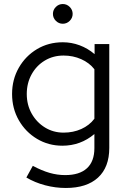

<svg xmlns="http://www.w3.org/2000/svg" viewBox="-20 -720 626 954"><path d="M307 214Q255 214 204 200.5Q153 187 111 162L143 104Q188 128 226.5 139Q265 150 304 150Q375 150 412 116Q449 82 449 16V-54Q380 4 290 4Q221 4 164 -30Q107 -64 73.5 -122.5Q40 -181 40 -253Q40 -325 73.5 -383.5Q107 -442 164 -476Q221 -510 292 -510Q335 -510 375.5 -495Q416 -480 450 -451V-501H523V15Q523 111 467 162.5Q411 214 307 214ZM296 -61Q344 -61 384 -79Q424 -97 449 -130V-376Q424 -408 383.5 -426Q343 -444 296 -444Q244 -444 202.5 -419Q161 -394 137 -350.5Q113 -307 113 -253Q113 -199 137.5 -155.5Q162 -112 203.5 -86.5Q245 -61 296 -61ZM292 -602Q272 -602 257.5 -616.5Q243 -631 243 -651Q243 -671 257.5 -685.5Q272 -700 292 -700Q312 -700 326.5 -685.5Q341 -671 341 -651Q341 -631 326.5 -616.5Q312 -602 292 -602Z"/></svg>

Font: Red Hat Display
Style: Regular
Weight: 300
Designer: Pentagram, MCKL
Foundry: Pentagram, MCKL
Version: Version 1.023